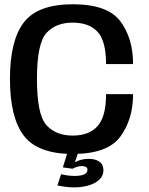

<svg xmlns="http://www.w3.org/2000/svg" viewBox="-20 -700 680 878"><path d="M313 4Q472 4 530.2 -75.2Q588.5 -154.5 588.5 -269.5H465Q465 -166.5 426 -123.2Q387 -80 312 -80Q235.5 -80 192.2 -128Q149 -176 149 -339Q149 -501.5 192.2 -549Q235.5 -596.5 312 -596.5Q387.5 -596.5 426.2 -554.5Q465 -512.5 465 -407H588.5Q588.5 -525 530.2 -602.8Q472 -680.5 313 -680.5Q153 -680.5 89.2 -597.8Q25.5 -515 25.5 -339Q25.5 -162.5 89.2 -79.2Q153 4 313 4ZM321 157Q345.5 157 369.2 152Q393 147 411.8 137.2Q430.5 127.5 441.8 112.8Q453 98 453 78.5Q453 52 434.5 39.2Q416 26.5 386.5 26.5Q363 26.5 343.5 33Q324 39.5 314 49L312 71.5Q320.5 66.5 331.8 63Q343 59.5 354 59.5Q366 59.5 373 63.5Q380 67.5 380 77Q380 90 365.5 97.2Q351 104.5 321.5 104.5Q303.5 104.5 287.2 102Q271 99.5 259.5 96.5L242.5 148Q261 152 281.2 154.5Q301.5 157 321 157ZM312 71.5 337 0H287.5L267.5 65.5Z"/></svg>

Font: Anybody UltraCondensed Thin Medium
Style: Regular
Weight: 500
Version: Version 1.111